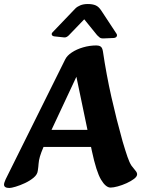

<svg xmlns="http://www.w3.org/2000/svg" viewBox="-35 -921 721 955"><path d="M12 14Q-15 14 -15 -3Q-15 -11 -7 -29L289 -625Q298 -644 322 -660Q346 -676 378.5 -685.5Q411 -695 445 -695Q457 -695 465.5 -689.5Q474 -684 477 -665Q494 -550 519 -439Q544 -328 575 -217Q589 -170 599 -141Q609 -112 619 -97Q630 -82 638.5 -72.5Q647 -63 647 -54Q647 -43 632 -31.5Q617 -20 595 -10Q573 0 551 6Q529 12 515 12Q491 12 467.5 -27.5Q444 -67 422 -170L335 -587L373 -599L181 -189Q169 -161 163.5 -142Q158 -123 157 -107.5Q156 -92 153 -72Q151 -53 132.5 -37.5Q114 -22 89.5 -10.5Q65 1 43 7.5Q21 14 12 14ZM142 -190V-275H514V-190ZM227 -761Q220 -754 223 -747.5Q226 -741 236 -740L283 -735Q291 -734 297 -737.5Q303 -741 307 -745L384 -825L448 -746Q453 -741 460 -735Q467 -729 482 -730L530 -732Q542 -733 545.5 -740Q549 -747 544 -754L469 -868Q456 -888 440.5 -894.5Q425 -901 402 -901Q380 -901 364.5 -894.5Q349 -888 340 -879Z"/></svg>

Font: Alkatra SemiBold
Style: Regular
Weight: 600
Designer: Suman Bhandary
Version: Version 1.100;gftools[0.9.22]